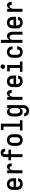

<svg xmlns="http://www.w3.org/2000/svg" viewBox="2746 -3531 1008 6540"><g transform="rotate(-90 3250.0 -261.0)"><path d="M252 8Q225 8 197.5 3Q170 -2 146 -15Q122 -28 103.5 -48.5Q85 -69 73 -93.5Q61 -118 56.5 -145.5Q52 -173 52 -200V-320Q52 -347 56.5 -374Q61 -401 72.5 -426Q84 -451 102.5 -471.5Q121 -492 145 -505Q169 -518 196 -523Q223 -528 250 -528Q277 -528 304 -523Q331 -518 355 -505Q379 -492 397.5 -471.5Q416 -451 427.5 -426Q439 -401 443.5 -374Q448 -347 448 -320V-216H153V-200Q153 -178 157.5 -156Q162 -134 175 -116Q188 -98 209 -89Q230 -80 252 -80Q268 -80 284 -83Q300 -86 313.5 -95Q327 -104 335.5 -118Q344 -132 345 -149H446Q444 -125 436.5 -103Q429 -81 415.5 -62Q402 -43 383.5 -29Q365 -15 343 -6.5Q321 2 298 5Q275 8 252 8ZM347 -304V-320Q347 -342 342.5 -363.5Q338 -385 325.5 -403Q313 -421 292.5 -430.5Q272 -440 250 -440Q228 -440 207.5 -430.5Q187 -421 174.5 -403Q162 -385 157.5 -363.5Q153 -342 153 -320V-304Z M619 0V-520H720V-420Q726 -440 736.5 -459.5Q747 -479 762 -495Q777 -511 797.5 -519.5Q818 -528 840 -528Q859 -528 877 -522.5Q895 -517 909.5 -504.5Q924 -492 933 -475.5Q942 -459 947 -441Q952 -423 954 -404Q956 -385 956 -366H855Q855 -379 853.5 -391.5Q852 -404 846 -415.5Q840 -427 828.5 -433.5Q817 -440 805 -440Q787 -440 772.5 -431Q758 -422 748.5 -407.5Q739 -393 733.5 -376.5Q728 -360 725 -343.5Q722 -327 721 -310Q720 -293 720 -276V0Z M1168 0V-389H1060V-477H1168V-575Q1168 -596 1170.5 -617Q1173 -638 1181 -657.5Q1189 -677 1202 -694Q1215 -711 1233 -722.5Q1251 -734 1271.5 -738.5Q1292 -743 1313 -743Q1342 -743 1370.5 -734Q1399 -725 1419 -704Q1439 -683 1448.5 -655Q1458 -627 1458 -598V-589H1357V-593Q1357 -603 1355 -614Q1353 -625 1348 -634.5Q1343 -644 1333.5 -649.5Q1324 -655 1313 -655Q1301 -655 1291 -646Q1281 -637 1276 -625Q1271 -613 1269.5 -600.5Q1268 -588 1268 -575V-477H1421V-389H1268V0Z M1750 8Q1723 8 1696 3Q1669 -2 1645 -15Q1621 -28 1602.5 -48.5Q1584 -69 1572.5 -94Q1561 -119 1556.5 -146Q1552 -173 1552 -200V-320Q1552 -347 1556.5 -374Q1561 -401 1572.5 -426Q1584 -451 1602.5 -471.5Q1621 -492 1645 -505Q1669 -518 1696 -523Q1723 -528 1750 -528Q1777 -528 1804 -523Q1831 -518 1855 -505Q1879 -492 1897.5 -471.5Q1916 -451 1927.5 -426Q1939 -401 1943.5 -374Q1948 -347 1948 -320V-200Q1948 -173 1943.5 -146Q1939 -119 1927.5 -94Q1916 -69 1897.5 -48.5Q1879 -28 1855 -15Q1831 -2 1804 3Q1777 8 1750 8ZM1750 -80Q1772 -80 1792.5 -89.5Q1813 -99 1825.5 -117Q1838 -135 1842.5 -156.5Q1847 -178 1847 -200V-320Q1847 -342 1842.5 -363.5Q1838 -385 1825.5 -403Q1813 -421 1792.5 -430.5Q1772 -440 1750 -440Q1728 -440 1707.5 -430.5Q1687 -421 1674.5 -403Q1662 -385 1657.5 -363.5Q1653 -342 1653 -320V-200Q1653 -178 1657.5 -156.5Q1662 -135 1674.5 -117Q1687 -99 1707.5 -89.5Q1728 -80 1750 -80Z M2075 0V-88H2207V-647H2089V-735H2307V-88H2425V0Z M2747 223Q2723 223 2700 219.5Q2677 216 2655.5 206.5Q2634 197 2616 182Q2598 167 2585.5 147Q2573 127 2566 104.5Q2559 82 2558 59H2659Q2660 75 2666.5 90.5Q2673 106 2685.5 116.5Q2698 127 2714 131Q2730 135 2747 135Q2768 135 2788 125Q2808 115 2819.5 97Q2831 79 2835 57.5Q2839 36 2839 15V-85Q2831 -65 2818.5 -47Q2806 -29 2789 -16Q2772 -3 2751 2.5Q2730 8 2708 8Q2684 8 2660 1Q2636 -6 2617 -22Q2598 -38 2585.5 -59Q2573 -80 2565.5 -103.5Q2558 -127 2555 -151.5Q2552 -176 2552 -200V-320Q2552 -344 2555 -368.5Q2558 -393 2565.5 -416.5Q2573 -440 2585.5 -461Q2598 -482 2617 -498Q2636 -514 2660 -521Q2684 -528 2708 -528Q2730 -528 2751 -522.5Q2772 -517 2789 -504Q2806 -491 2818.5 -473Q2831 -455 2839 -435V-520H2940V15Q2940 42 2935.5 68.5Q2931 95 2920.5 120Q2910 145 2892 165.5Q2874 186 2850.5 199Q2827 212 2800.5 217.5Q2774 223 2747 223ZM2749 -80Q2763 -80 2777 -84Q2791 -88 2802 -97Q2813 -106 2820.5 -118.5Q2828 -131 2832 -144.5Q2836 -158 2837.5 -172Q2839 -186 2839 -200V-320Q2839 -334 2837.5 -348Q2836 -362 2832 -375.5Q2828 -389 2820.5 -401.5Q2813 -414 2802 -423Q2791 -432 2777 -436Q2763 -440 2749 -440Q2727 -440 2707 -430.5Q2687 -421 2674.5 -403Q2662 -385 2657.5 -363.5Q2653 -342 2653 -320V-200Q2653 -178 2657.5 -156.5Q2662 -135 2674.5 -117Q2687 -99 2707 -89.5Q2727 -80 2749 -80Z M3119 0V-520H3220V-420Q3226 -440 3236.5 -459.5Q3247 -479 3262 -495Q3277 -511 3297.5 -519.5Q3318 -528 3340 -528Q3359 -528 3377 -522.5Q3395 -517 3409.5 -504.5Q3424 -492 3433 -475.5Q3442 -459 3447 -441Q3452 -423 3454 -404Q3456 -385 3456 -366H3355Q3355 -379 3353.5 -391.5Q3352 -404 3346 -415.5Q3340 -427 3328.5 -433.5Q3317 -440 3305 -440Q3287 -440 3272.5 -431Q3258 -422 3248.5 -407.5Q3239 -393 3233.5 -376.5Q3228 -360 3225 -343.5Q3222 -327 3221 -310Q3220 -293 3220 -276V0Z M3752 8Q3725 8 3697.5 3Q3670 -2 3646 -15Q3622 -28 3603.5 -48.5Q3585 -69 3573 -93.5Q3561 -118 3556.5 -145.5Q3552 -173 3552 -200V-320Q3552 -347 3556.5 -374Q3561 -401 3572.5 -426Q3584 -451 3602.5 -471.5Q3621 -492 3645 -505Q3669 -518 3696 -523Q3723 -528 3750 -528Q3777 -528 3804 -523Q3831 -518 3855 -505Q3879 -492 3897.5 -471.5Q3916 -451 3927.5 -426Q3939 -401 3943.5 -374Q3948 -347 3948 -320V-216H3653V-200Q3653 -178 3657.5 -156Q3662 -134 3675 -116Q3688 -98 3709 -89Q3730 -80 3752 -80Q3768 -80 3784 -83Q3800 -86 3813.5 -95Q3827 -104 3835.5 -118Q3844 -132 3845 -149H3946Q3944 -125 3936.5 -103Q3929 -81 3915.5 -62Q3902 -43 3883.5 -29Q3865 -15 3843 -6.5Q3821 2 3798 5Q3775 8 3752 8ZM3847 -304V-320Q3847 -342 3842.5 -363.5Q3838 -385 3825.5 -403Q3813 -421 3792.5 -430.5Q3772 -440 3750 -440Q3728 -440 3707.5 -430.5Q3687 -421 3674.5 -403Q3662 -385 3657.5 -363.5Q3653 -342 3653 -320V-304Z M4075 0V-88H4207V-432H4089V-520H4307V-88H4425V0ZM4250 -595Q4235 -595 4220 -599.5Q4205 -604 4194.5 -614.5Q4184 -625 4179.5 -640Q4175 -655 4175 -670Q4175 -685 4179.5 -700Q4184 -715 4194.5 -725.5Q4205 -736 4220 -740.5Q4235 -745 4250 -745Q4265 -745 4280 -740.5Q4295 -736 4305.5 -725.5Q4316 -715 4320.5 -700Q4325 -685 4325 -670Q4325 -655 4320.5 -640Q4316 -625 4305.5 -614.5Q4295 -604 4280 -599.5Q4265 -595 4250 -595Z M4747 8Q4720 8 4693.5 3Q4667 -2 4643.5 -15.5Q4620 -29 4601.5 -49.5Q4583 -70 4572 -94.5Q4561 -119 4556.5 -146Q4552 -173 4552 -200V-320Q4552 -347 4556.5 -374Q4561 -401 4572 -425.5Q4583 -450 4601.5 -470.5Q4620 -491 4643.5 -504.5Q4667 -518 4693.5 -523Q4720 -528 4747 -528Q4773 -528 4798 -523.5Q4823 -519 4846 -508Q4869 -497 4887.5 -479Q4906 -461 4918 -438.5Q4930 -416 4936 -391Q4942 -366 4942 -341V-339H4841V-340Q4841 -360 4835.5 -378.5Q4830 -397 4817 -412Q4804 -427 4785.5 -433.5Q4767 -440 4747 -440Q4726 -440 4706 -430.5Q4686 -421 4673.5 -403Q4661 -385 4657 -363.5Q4653 -342 4653 -320V-200Q4653 -178 4657 -156.5Q4661 -135 4673.5 -117Q4686 -99 4706 -89.5Q4726 -80 4747 -80Q4767 -80 4785.5 -86.5Q4804 -93 4817 -108Q4830 -123 4835.5 -141.5Q4841 -160 4841 -180V-181H4942V-179Q4942 -154 4936 -129Q4930 -104 4918 -81.5Q4906 -59 4887.5 -41Q4869 -23 4846 -12Q4823 -1 4798 3.5Q4773 8 4747 8Z M5060 0V-735H5161V-435Q5169 -455 5181 -473Q5193 -491 5210.5 -503.5Q5228 -516 5249 -522Q5270 -528 5291 -528Q5315 -528 5338.5 -520.5Q5362 -513 5379.5 -497Q5397 -481 5409 -459.5Q5421 -438 5428 -415Q5435 -392 5437.5 -368Q5440 -344 5440 -320V0H5339V-320Q5339 -334 5337.5 -348Q5336 -362 5332 -375.5Q5328 -389 5320.5 -401.5Q5313 -414 5302.5 -423Q5292 -432 5278 -436Q5264 -440 5250 -440Q5236 -440 5222 -436Q5208 -432 5197.5 -423Q5187 -414 5179.5 -401.5Q5172 -389 5168 -375.5Q5164 -362 5162.5 -348Q5161 -334 5161 -320V0Z M5752 8Q5725 8 5697.5 3Q5670 -2 5646 -15Q5622 -28 5603.5 -48.5Q5585 -69 5573 -93.5Q5561 -118 5556.5 -145.5Q5552 -173 5552 -200V-320Q5552 -347 5556.5 -374Q5561 -401 5572.5 -426Q5584 -451 5602.5 -471.5Q5621 -492 5645 -505Q5669 -518 5696 -523Q5723 -528 5750 -528Q5777 -528 5804 -523Q5831 -518 5855 -505Q5879 -492 5897.5 -471.5Q5916 -451 5927.5 -426Q5939 -401 5943.5 -374Q5948 -347 5948 -320V-216H5653V-200Q5653 -178 5657.5 -156Q5662 -134 5675 -116Q5688 -98 5709 -89Q5730 -80 5752 -80Q5768 -80 5784 -83Q5800 -86 5813.5 -95Q5827 -104 5835.5 -118Q5844 -132 5845 -149H5946Q5944 -125 5936.5 -103Q5929 -81 5915.5 -62Q5902 -43 5883.5 -29Q5865 -15 5843 -6.5Q5821 2 5798 5Q5775 8 5752 8ZM5847 -304V-320Q5847 -342 5842.5 -363.5Q5838 -385 5825.5 -403Q5813 -421 5792.5 -430.5Q5772 -440 5750 -440Q5728 -440 5707.5 -430.5Q5687 -421 5674.5 -403Q5662 -385 5657.5 -363.5Q5653 -342 5653 -320V-304Z M6119 0V-520H6220V-420Q6226 -440 6236.5 -459.5Q6247 -479 6262 -495Q6277 -511 6297.5 -519.5Q6318 -528 6340 -528Q6359 -528 6377 -522.5Q6395 -517 6409.5 -504.5Q6424 -492 6433 -475.5Q6442 -459 6447 -441Q6452 -423 6454 -404Q6456 -385 6456 -366H6355Q6355 -379 6353.5 -391.5Q6352 -404 6346 -415.5Q6340 -427 6328.5 -433.5Q6317 -440 6305 -440Q6287 -440 6272.5 -431Q6258 -422 6248.5 -407.5Q6239 -393 6233.5 -376.5Q6228 -360 6225 -343.5Q6222 -327 6221 -310Q6220 -293 6220 -276V0Z"/></g></svg>

Font: Iosevka Curly Semibold
Style: Regular
Weight: 600
Monospace: yes
Designer: Belleve Invis
Foundry: Belleve Invis
Version: Version 22.1.2; ttfautohint (v1.8.4)